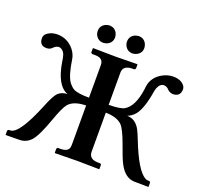

<svg xmlns="http://www.w3.org/2000/svg" viewBox="-136 -958 1169 1115"><g transform="rotate(20 448.5 -400.5)"><path d="M483.9 -749Q483.9 -783.2 514.6 -797.9Q526.4 -802.7 538.1 -803.2Q571.8 -803.2 586.4 -772.5Q591.3 -760.7 591.8 -749Q591.8 -715.8 560.5 -701.2Q549.3 -696.3 538.1 -695.8Q503.9 -695.8 489.3 -726.6Q483.9 -737.8 483.9 -749ZM303.2 -749Q303.2 -783.2 334 -797.9Q345.2 -802.7 356.9 -803.2Q391.1 -803.2 405.8 -772.5Q410.6 -760.7 411.1 -749Q411.1 -715.8 380.4 -701.2Q368.7 -696.3 356.9 -695.8Q323.2 -695.8 308.1 -726.6Q303.2 -737.8 303.2 -749ZM889.2 1 803.2 0Q744.6 -1 707.5 -71.8Q689.9 -106 664.1 -180.2Q633.8 -264.2 611.3 -287.1Q579.6 -318.8 509.8 -319.8V-76.2Q512.2 -32.7 564.9 -32.2H579.1Q586.4 -30.3 586.9 -22.9V0L585 2Q584 2 449.2 0L313 2L311 0V-22.9Q312.5 -30.8 318.8 -32.2H333Q380.9 -32.2 386.7 -62Q387.7 -68.8 388.2 -76.2V-319.8Q311.5 -318.8 280.3 -280.8Q260.7 -255.9 233.9 -180.2Q193.4 -65.4 163.6 -32.2Q134.8 -1 95.2 0L8.8 1L6.8 -1V-23.9Q8.3 -31.7 15.1 -33.2H23.9Q64 -33.2 121.1 -147.9Q140.6 -187.5 160.2 -235.8Q187.5 -304.2 207 -323.7Q230 -344.7 264.2 -345.2Q192.9 -371.1 170.4 -511.7Q168.9 -521 167 -533.2Q160.2 -573.2 133.8 -583Q127.9 -585 123 -585Q106 -584 89.8 -566.9Q77.6 -554.2 57.1 -554.2Q19.5 -553.7 13.7 -589.8Q12.7 -595.7 13.2 -601.1Q13.2 -626.5 47.4 -642.1Q67.9 -650.9 90.8 -650.9Q152.8 -650.9 193.8 -602.1Q215.8 -574.7 220.2 -543.9Q233.9 -449.7 259.3 -413.1Q273.4 -394 291 -382.8Q317.4 -368.2 388.2 -368.2V-568.8Q388.2 -605.5 354 -611.3Q344.2 -612.8 333 -612.8H318.8Q312 -614.7 311 -621.1V-645L313 -647Q314 -647 449.2 -645L585 -647L586.9 -645V-621.1Q585 -614.3 579.1 -612.8H564.9Q510.7 -611.3 509.8 -568.8V-368.2Q581.1 -368.7 606 -382.8Q659.2 -415 674.3 -522.5Q675.8 -531.7 676.8 -543.9Q684.6 -599.6 738.8 -631.8Q771 -650.4 806.2 -650.9Q857.4 -650.9 878.9 -619.6Q884.8 -609.9 884.8 -601.1Q884.8 -560.1 847.7 -554.7Q843.3 -554.2 839.8 -554.2Q819.8 -554.7 807.1 -566.9Q792 -584.5 773.9 -585Q749 -585 735.8 -551.8Q732.4 -542 731 -533.2Q712.9 -420.4 678.7 -378.4Q658.7 -355 632.8 -345.2Q685.5 -345.2 714.8 -289.1Q723.1 -272.9 737.8 -235.8Q804.2 -65.4 858.9 -37.1Q867.2 -33.2 874 -33.2H882.8Q889.2 -31.2 890.1 -23.9V-1Z"/></g></svg>

Font: Linux Libertine O
Style: Semibold
Weight: 700
Designer: Philipp H. Poll
Foundry: Philipp H. Poll
Version: Version 5.0.0